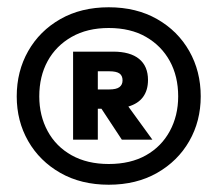

<svg xmlns="http://www.w3.org/2000/svg" viewBox="-20 -698 598 528"><path d="M279 -190Q203 -190 146 -222.5Q89 -255 57.5 -310Q26 -365 26 -433Q26 -502 57.5 -557.5Q89 -613 146 -645.5Q203 -678 279 -678Q355 -678 412 -645.5Q469 -613 500.5 -557.5Q532 -502 532 -433Q532 -365 500.5 -310Q469 -255 412 -222.5Q355 -190 279 -190ZM279 -247Q339 -247 381.5 -271Q424 -295 447 -337.5Q470 -380 470 -433Q470 -488 447 -530Q424 -572 381.5 -596.5Q339 -621 279 -621Q220 -621 177 -596.5Q134 -572 111 -530Q88 -488 88 -433Q88 -380 111 -337.5Q134 -295 177 -271Q220 -247 279 -247ZM181 -314V-556H291Q338 -556 362.5 -536Q387 -516 387 -478Q387 -450 373.5 -431.5Q360 -413 333 -405L399 -314H315L259 -399H249V-314ZM249 -452H280Q300 -452 308.5 -458.5Q317 -465 317 -477Q317 -490 308.5 -496Q300 -502 280 -502H249Z"/></svg>

Font: Gantari Black
Style: Regular
Weight: 900
Version: Version 1.000